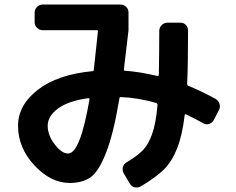

<svg xmlns="http://www.w3.org/2000/svg" viewBox="-20 -770 1040 847"><path d="M370.1 -336.9Q282.2 -325.2 236.3 -291.5Q190.4 -257.8 190.4 -214.8Q190.4 -173.8 221.2 -133.3Q252 -92.8 280.3 -92.8Q334 -92.8 375 -333Q375 -336.9 370.1 -336.9ZM287.1 37.1Q204.1 37.1 131.8 -40.5Q59.6 -118.2 59.6 -214.8Q59.6 -306.6 147 -374Q234.4 -441.4 387.7 -456.1Q393.6 -456.1 393.6 -460.9Q402.3 -536.1 412.1 -631.8Q412.1 -636.7 408.2 -636.7H168.9Q154.3 -636.7 143.6 -647Q132.8 -657.2 132.8 -671.9V-714.8Q132.8 -729.5 143.6 -739.7Q154.3 -750 168.9 -750H510.7Q525.4 -750 536.1 -740.2Q546.9 -730.5 546.9 -714.8V-636.7Q536.1 -541 526.4 -462.9Q526.4 -458 530.3 -458Q591.8 -454.1 675.8 -434.6Q677.7 -433.6 679.2 -436Q680.7 -438.5 680.7 -440.4Q682.6 -550.8 682.6 -633.8Q682.6 -648.4 693.4 -659.2Q704.1 -669.9 718.8 -669.9H775.4Q790 -669.9 799.8 -660.2Q809.6 -650.4 809.6 -634.8Q809.6 -487.3 805.7 -400.4Q805.7 -394.5 808.6 -392.6Q874 -365.2 930.7 -334Q943.4 -326.2 948.2 -312.5Q953.1 -298.8 946.3 -285.2L922.9 -240.2Q916 -227.5 901.9 -223.1Q887.7 -218.8 876 -226.6Q846.7 -243.2 800.8 -265.6Q799.8 -266.6 797.4 -265.6Q794.9 -264.6 794.9 -263.7Q784.2 -171.9 760.7 -113.8Q737.3 -55.7 701.7 -21Q666 13.7 601.6 51.8Q588.9 59.6 574.2 56.2Q559.6 52.7 552.7 40L525.4 -5.9Q518.6 -18.6 522 -32.2Q525.4 -45.9 538.1 -53.7Q585.9 -82 610.4 -107.4Q634.8 -132.8 651.4 -179.7Q668 -226.6 674.8 -306.6Q674.8 -312.5 669.9 -315.4Q589.8 -338.9 512.7 -341.8Q506.8 -341.8 506.8 -335.9Q480.5 -178.7 447.8 -95.7Q415 -12.7 379.4 12.2Q343.8 37.1 287.1 37.1Z"/></svg>

Font: Rounded-L Mgen+ 1mn bold
Style: Bold
Weight: 700
Designer: [Source Han Sans]
Ryoko NISHIZUKA  (kana & ideographs); Paul D. Hunt (Latin, Greek & Cyrillic); Wenlong ZHANG  (bopomofo
Version: Version 1.059.20150602